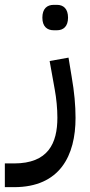

<svg xmlns="http://www.w3.org/2000/svg" viewBox="-80 -533 371 793"><path d="M142 -408H155C182 -408 201 -424 201 -460C201 -497 182 -513 155 -513H142C114 -513 95 -497 95 -460C95 -424 114 -408 142 -408ZM-60 240H-22C168 240 232 109 232 -46C232 -98 227 -153 216 -216L203 -295L125 -281L146 -164C153 -126 157 -84 157 -47C157 59 119 142 -22 142H-60Z"/></svg>

Font: IBM Plex Arabic Text
Style: Regular
Weight: 450
Designer: Mike Abbink, Paul van der Laan, Pieter van Rosmalen, Wael Morcos, Khajak Apelian
Foundry: Bold Monday
Version: Version 1.0